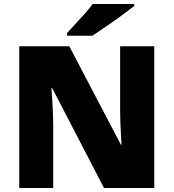

<svg xmlns="http://www.w3.org/2000/svg" viewBox="-20 -947 874 967"><path d="M757 0H504L243 -503H239Q241 -480 243 -447.5Q245 -415 246.5 -382Q248 -349 248 -322V0H77V-714H329L589 -218H592Q591 -241 589 -272Q587 -303 586 -335Q585 -367 585 -391V-714H757ZM656 -917Q638 -903 611 -882.5Q584 -862 553 -840.5Q522 -819 493.5 -799.5Q465 -780 445 -767H318V-781Q335 -800 359 -825.5Q383 -851 407 -878Q431 -905 447 -927H656Z"/></svg>

Font: Noto Sans Ethiopic Black
Style: Regular
Weight: 900
Designer: Monotype Design Team
Foundry: Monotype Imaging Inc.
Version: Version 2.102; ttfautohint (v1.8.4.7-5d5b)